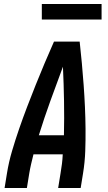

<svg xmlns="http://www.w3.org/2000/svg" viewBox="-20 -944 540 964"><path d="M3 0 15 -74Q24 -130 40.5 -186Q57 -242 76 -297Q95 -352 116 -407Q137 -462 159 -517Q181 -572 204 -626.5Q227 -681 251 -735H380Q386 -681 391 -626.5Q396 -572 400 -517Q404 -462 406.5 -407Q409 -352 409.5 -296.5Q410 -241 408 -185Q406 -129 397 -74L385 0H272L284 -74Q288 -97 291 -121Q294 -145 295 -169H148Q142 -145 136.5 -121.5Q131 -98 127 -74L115 0ZM301 -265Q303 -351 301.5 -437Q300 -523 296 -609Q264 -523 233 -437.5Q202 -352 175 -265ZM190 -846V-924H490V-846Z"/></svg>

Font: Iosevka Curly Oblique
Style: Bold
Weight: 700
Italic angle: -9°
Monospace: yes
Designer: Belleve Invis
Foundry: Belleve Invis
Version: Version 11.1.0; ttfautohint (v1.8.3)